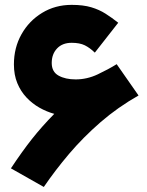

<svg xmlns="http://www.w3.org/2000/svg" viewBox="-20 -740 598 781"><path d="M287.6 -417Q246.1 -417 218.3 -432.4Q190.4 -447.8 190.4 -483.9Q190.4 -520 212.2 -543Q233.9 -565.9 271.5 -565.9Q304.2 -565.9 325 -555.7Q345.7 -545.4 365.7 -525.9L460.9 -647.5Q435.1 -668 409.4 -684.3Q383.8 -700.7 351.3 -710.4Q318.8 -720.2 271.5 -720.2Q204.6 -720.2 151.4 -687.7Q98.1 -655.3 67.4 -600.6Q36.6 -545.9 36.6 -478Q36.6 -435.5 50.3 -402.1Q64 -368.7 87.4 -343.8Q110.8 -318.8 140.1 -302.2Q169.4 -285.6 200.7 -276.9Q149.9 -225.1 110.1 -174.8Q70.3 -124.5 24.4 -55.2L158.2 20.5Q204.1 -46.9 261.2 -114.3Q318.4 -181.6 388.7 -242.7Q459 -303.7 543.5 -351.6L454.6 -479Q420.9 -458 377.4 -437.5Q334 -417 287.6 -417Z"/></svg>

Font: Estedad-VF-FD Black
Style: Regular
Weight: 900
Designer: Amin Abedi
Version: Version 4.000